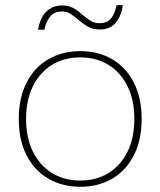

<svg xmlns="http://www.w3.org/2000/svg" viewBox="-20 -706 615 736"><path d="M288 -510Q357 -510 410 -479Q463 -448 493 -389.5Q523 -331 523 -250Q523 -169 493 -110.5Q463 -52 410 -21Q357 10 288 10Q219 10 165.5 -21Q112 -52 82 -110.5Q52 -169 52 -250Q52 -331 82 -389.5Q112 -448 165.5 -479Q219 -510 288 -510ZM288 -486Q226 -486 179.5 -457.5Q133 -429 106.5 -376Q80 -323 80 -250Q80 -177 106.5 -124Q133 -71 179.5 -42.5Q226 -14 288 -14Q349 -14 395.5 -42.5Q442 -71 468.5 -124Q495 -177 495 -250Q495 -323 468.5 -376Q442 -429 395.5 -457.5Q349 -486 288 -486ZM451 -686Q436 -593 363 -593Q336 -593 317.5 -603.5Q299 -614 283.5 -627.5Q268 -641 252.5 -651.5Q237 -662 217 -662Q189 -662 173 -643.5Q157 -625 150 -592H126Q134 -639 158 -662Q182 -685 218 -685Q243 -685 261 -675Q279 -665 294.5 -651Q310 -637 326 -627Q342 -617 362 -617Q391 -617 405.5 -635Q420 -653 427 -686Z"/></svg>

Font: Work Sans ExtraLight
Style: Regular
Weight: 200
Designer: Wei Huang
Foundry: Wei Huang
Version: Version 2.010; ttfautohint (v1.8.3)